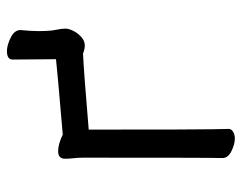

<svg xmlns="http://www.w3.org/2000/svg" viewBox="-90 -574 681 540"><g transform="rotate(-90 250.0 -304.5)"><path d="M130 16Q114 16 94.5 6.5Q75 -3 75 -19Q75 -31 75.5 -57Q76 -83 76 -411Q76 -425 74.5 -438Q73 -451 73 -461Q73 -481 94 -481Q114 -481 141 -468Q329 -484 353 -487L352 -609Q352 -625 376 -625Q392 -625 413.5 -614.5Q435 -604 435 -587Q432 -557 432 -535Q432 -529 432.5 -514Q433 -499 436 -485Q439 -471 439 -460Q439 -451 432.5 -438Q426 -425 415 -415.5Q404 -406 392 -406Q381 -406 369 -411Q321 -409 155 -395Q155 -76 156 -47Q157 -18 157 -1Q157 6 149 11Q141 16 130 16Z"/></g></svg>

Font: LXGW WenKai Mono TC
Style: Bold
Weight: 700
Designer: LXGW / Fontworks Inc.
Foundry: LXGW / Fontworks Inc.
Version: Version 1.330